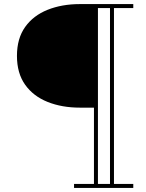

<svg xmlns="http://www.w3.org/2000/svg" viewBox="-20 -770 716 940"><path d="M371 -243Q283 -243 213 -271Q143 -299 103 -355.2Q63 -411.5 63 -496.5Q63 -581.5 103 -637.8Q143 -694 213 -722Q283 -750 371 -750H632.5V-730.5H451V-243ZM342.5 150V130.5H632.5V150ZM440 150V-750H459.5V150ZM518.5 150V-750H538V150Z"/></svg>

Font: Bodoni Moda ExtraBold
Style: Regular
Weight: 800
Version: Version 2.005